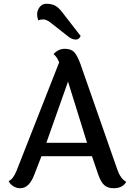

<svg xmlns="http://www.w3.org/2000/svg" viewBox="-20 -990 709 1019"><path d="M408 -799Q400 -780 382 -780Q364 -780 345 -794L247 -871Q226 -887 210 -887Q194 -887 183 -882Q177 -899 177 -914Q177 -929 184 -942Q198 -970 227.5 -970Q257 -970 277 -957.5Q297 -945 321 -911ZM226 -232H442L341 -557ZM583 9Q553 9 535 -6Q517 -21 503 -59L468 -161H200L162 -63Q135 9 88 9Q67 9 50 -2Q33 -13 26 -29Q50 -39 68 -84L294 -659Q282 -689 264 -703Q290 -731 324 -731Q358 -731 374.5 -712.5Q391 -694 407 -650L603 -89Q620 -41 650 -25Q631 9 583 9Z"/></svg>

Font: Laila Medium
Style: Regular
Weight: 500
Designer: Hitesh Malaviya
Foundry: Indian Type Foundry
Version: Version 1.302;PS 1.0;hotconv 1.0.78;makeotf.lib2.5.61930; tt